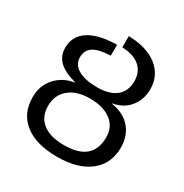

<svg xmlns="http://www.w3.org/2000/svg" viewBox="-164 -828 928 968"><g transform="rotate(30 300.0 -344.0)"><path d="M309.6 -698.2Q416.5 -695.8 477.1 -647.7Q537.6 -599.6 537.6 -520.5Q537.6 -460 502.9 -416.7Q468.3 -373.5 406.7 -362.3V-360.4Q477.5 -349.6 516.8 -304.7Q556.2 -259.8 556.2 -190.9Q556.2 -96.7 488.3 -43.5Q420.4 9.8 300.3 9.8Q176.8 9.8 110.1 -43Q43.5 -95.7 43.5 -189.9Q43.5 -257.8 85 -303.7Q126.5 -349.6 190.9 -359.4V-361.3Q124 -379.4 92.5 -409.9Q61 -440.4 61 -487.8Q61 -555.2 116.9 -592Q172.9 -628.9 280.3 -630.9V-567.4Q213.4 -565.4 181.4 -545.2Q149.4 -524.9 149.4 -483.9Q149.4 -440.4 189.7 -417.5Q230 -394.5 299.3 -394.5Q370.6 -394.5 409.2 -425.5Q447.8 -456.5 447.8 -515.6Q447.8 -568.4 412.4 -599.4Q377 -630.4 309.6 -632.8ZM466.3 -199.2Q466.3 -259.8 421.4 -293.9Q376.5 -328.1 297.9 -328.1Q221.7 -328.1 177.2 -291Q132.8 -253.9 132.8 -190.4Q132.8 -127.4 176.3 -93Q219.7 -58.6 301.3 -58.6Q466.3 -58.6 466.3 -199.2Z"/></g></svg>

Font: Cousine
Style: Regular
Weight: 400
Monospace: yes
Designer: Steve Matteson
Foundry: Monotype Imaging Inc.
Version: Version 1.21